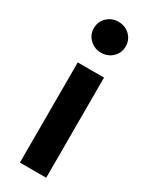

<svg xmlns="http://www.w3.org/2000/svg" viewBox="-195 -790 661 835"><g transform="rotate(30 135.0 -372.5)"><path d="M201 0H69V-503H201ZM135 -590Q102 -590 78.5 -612.5Q55 -635 55 -667Q55 -701 78.5 -723Q102 -745 135 -745Q169 -745 192 -722.5Q215 -700 215 -667Q215 -635 192 -612.5Q169 -590 135 -590Z"/></g></svg>

Font: Wix Madefor Display
Style: Bold
Weight: 700
Designer: Dalton Maag Ltd
Foundry: Dalton Maag Ltd
Version: Version 3.100